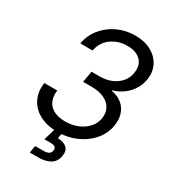

<svg xmlns="http://www.w3.org/2000/svg" viewBox="-222 -854 1051 1174"><g transform="rotate(30 303.5 -267.0)"><path d="M262.2 10.7Q189 10.7 136.5 -16.8Q84 -44.4 59.1 -94Q34.2 -143.6 43.9 -208.5H134.8Q128.9 -164.6 143.3 -133.1Q157.7 -101.6 190.2 -85Q222.7 -68.4 269.5 -68.4Q317.4 -68.4 357.7 -84.7Q397.9 -101.1 424.3 -130.1Q450.7 -159.2 457 -197.8Q463.9 -238.3 447.3 -268.8Q430.7 -299.3 394.3 -316.4Q357.9 -333.5 304.2 -333.5H245.1L258.8 -412.6H317.4Q362.3 -412.6 398.9 -428.2Q435.5 -443.8 459.2 -471.7Q482.9 -499.5 488.8 -537.6Q495.1 -574.2 482.9 -601.6Q470.7 -628.9 442.1 -644.3Q413.6 -659.7 371.1 -659.7Q328.6 -659.7 292.2 -644Q255.9 -628.4 231.4 -598.9Q207 -569.3 199.7 -528.3H112.8Q124 -590.8 162.6 -637.9Q201.2 -685.1 258.1 -711.7Q314.9 -738.3 381.3 -738.3Q448.2 -738.3 495.6 -711.9Q543 -685.5 564.9 -641.1Q586.9 -596.7 578.1 -543Q568.4 -482.9 526.9 -438.7Q485.4 -394.5 424.3 -377L423.8 -373.5Q469.2 -365.7 499 -341.3Q528.8 -316.9 540.8 -279.5Q552.7 -242.2 544.9 -197.3Q535.2 -137.7 495.1 -90.6Q455.1 -43.5 394.5 -16.4Q334 10.7 262.2 10.7ZM179.2 204.1 187.5 153.3H244.6Q270.5 153.3 283.2 145.5Q295.9 137.7 298.3 121.1Q300.8 104.5 291.3 96.7Q281.7 88.9 255.4 88.9H215.8L249 -23.4H294.9L291 0L284.2 42Q328.1 43.9 348.6 64Q369.1 84 362.8 120.6Q356 163.6 323.7 183.8Q291.5 204.1 236.8 204.1Z"/></g></svg>

Font: Inter 24pt
Style: Italic
Weight: 400
Italic angle: -9.3988°
Designer: Rasmus Andersson
Foundry: rsms
Version: Version 4.001;git-66647c0bb